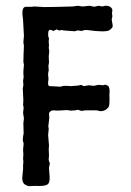

<svg xmlns="http://www.w3.org/2000/svg" viewBox="-20 -635 450 658"><path d="M150.9 -339.8 187 -337.9 198.2 -340.8Q205.1 -340.8 211.9 -340.8L222.2 -339.8L248 -341.8L257.8 -344.2Q258.3 -344.2 267.1 -339.8L284.2 -342.8L301.3 -340.8L316.9 -344.2L333 -342.8Q334 -342.8 338.4 -344.2Q342.8 -345.7 350.1 -340.8Q357.4 -335.9 355 -311Q356.4 -273.4 352.1 -268.1Q341.8 -253.9 324.2 -253.9L311 -256.8Q292 -256.8 272.9 -256.8L258.8 -254.9L247.6 -258.8L237.8 -256.8L221.2 -255.9L210 -257.8L178.2 -255.9L163.1 -256.8Q156.7 -256.8 152.3 -252.9Q147.9 -249 147.9 -245.6L148.9 -231L146 -205.1Q145 -203.1 146 -199.2Q147 -195.3 147 -193.8L145 -171.9L147.9 -136.2L147 -124L147.9 -100.1Q147.9 -99.6 147 -92.3Q146 -85 150.9 -75.2L147.9 -60.1Q147.9 -53.7 149.9 -31.2Q151.9 -8.8 142.1 -2.4Q132.3 3.9 100.1 2L81.5 2.9Q73.7 2.9 64.9 -2.9Q56.2 -8.8 56.2 -25.4L59.1 -55.2Q59.1 -62 59.1 -68.8L60.1 -80.1L59.1 -91.3L60.1 -105.5L59.1 -122.1L61 -143.1L58.1 -153.8Q58.1 -165 61 -178.2L60.1 -212.9L62 -229L59.1 -248L61 -266.1L59.1 -275.9L60.1 -290L58.1 -332L60.1 -342.8L59.1 -358.9L61 -370.1L60.1 -383.8V-391.1L62 -413.1L60.1 -422.9L61 -456.1L62 -478L60.1 -490.2L62 -512.2L59.1 -564.9Q59.1 -568.4 58.1 -575.2Q52.7 -611.3 68.8 -611.8H89.4L97.2 -612.8L130.9 -610.8Q160.6 -610.8 229 -612.8L246.1 -615.2L263.2 -612.8Q265.1 -612.8 287.1 -615.2L303.2 -611.8L316.9 -615.2L331.1 -612.8Q342.8 -617.2 353 -613.8Q363.3 -610.4 365.2 -600.1L363.8 -589.8Q364.7 -581.1 365.2 -579.1L362.8 -568.8L366.2 -547.4Q366.2 -541 363.3 -538.6Q360.4 -536.1 356 -532.2Q344.2 -522.9 277.8 -532.2Q264.6 -532.2 261.2 -528.8L246.1 -530.8L235.8 -527.8L196.8 -530.8L192.4 -532.2Q181.6 -529.3 179.2 -531.7Q176.3 -534.2 174.3 -534.2L163.1 -528.8Q147 -538.6 145.5 -524.4Q144 -509.8 147.9 -503.9L147 -494.6V-490.2L147.9 -480L147 -470.7L148.9 -460L147 -441.9L147.9 -420.9L146 -409.2L147 -394Q147 -392.1 145.5 -386.2Q144 -380.4 145.5 -373Q147 -366.2 145 -353Q143.6 -339.8 150.9 -339.8Z"/></svg>

Font: AntiqueNobleRegular
Style: Regular
Weight: 400
Version: Version 0.1